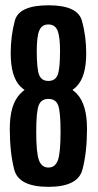

<svg xmlns="http://www.w3.org/2000/svg" viewBox="-20 -700 370 726"><path d="M163.5 6.5Q50.5 6.5 33.8 -58.8Q17 -124 17 -213.5Q17 -304 55.5 -344.5Q63.5 -353 73 -360Q64.5 -365.5 57 -373Q20.5 -410 20.5 -498.5Q20.5 -564.5 36.2 -622.2Q52 -680 163.5 -680Q273 -680 289.5 -622.2Q306 -564.5 306 -498.5Q306 -410 269.5 -373Q262.5 -366 254 -360Q263.5 -353 271.5 -344.5Q309 -304 309 -213.5Q309 -124 291.8 -58.8Q274.5 6.5 163.5 6.5ZM163 -66.5Q189 -66.5 199 -94.5Q209 -122.5 209 -201.5Q209 -279.5 199.5 -302.8Q190 -326 163 -326Q136.5 -326 126.8 -302.8Q117 -279.5 117 -201.5Q117 -122.5 127.2 -94.5Q137.5 -66.5 163 -66.5ZM163 -394Q189 -394 198 -416.8Q207 -439.5 207 -508Q207 -561.5 197.5 -584.5Q188 -607.5 163 -607.5Q138 -607.5 128.5 -584.5Q119 -561.5 119 -508Q119 -439.5 128 -416.8Q137 -394 163 -394Z"/></svg>

Font: Anybody Condensed Medium
Style: Regular
Weight: 500
Width: 3
Designer: Tyler Finck
Foundry: Etcetera Type Company
Version: Version 1.010; ttfautohint (v1.8.3) -l 8 -r 50 -G 200 -x 14 